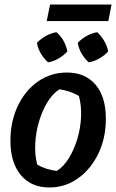

<svg xmlns="http://www.w3.org/2000/svg" viewBox="-20 -816 513 847"><path d="M198 11Q117 11 71.5 -44Q26 -99 26 -195Q26 -280 58.5 -348.5Q91 -417 147.5 -456.5Q204 -496 275 -496Q356 -496 401.5 -442.5Q447 -389 447 -292Q447 -207 414 -138.5Q381 -70 324.5 -29.5Q268 11 198 11ZM230 -62Q260 -80 283 -117Q306 -154 320.5 -201Q335 -248 337.5 -298.5Q340 -349 328 -393Q287 -416 242 -422Q212 -403 189 -365Q166 -327 152 -279.5Q138 -232 135.5 -182.5Q133 -133 144 -90Q181 -68 230 -62ZM186 -723 201 -796H472L458 -723ZM192 -541Q174 -557 160.5 -579.5Q147 -602 143 -627Q160 -645 182.5 -657.5Q205 -670 229 -674Q248 -658 260.5 -635.5Q273 -613 277 -589Q261 -571 238.5 -558Q216 -545 192 -541ZM372 -541Q353 -557 340 -579.5Q327 -602 323 -627Q340 -645 362.5 -657.5Q385 -670 409 -674Q427 -657 440 -635Q453 -613 457 -589Q441 -571 418 -558Q395 -545 372 -541Z"/></svg>

Font: Piazzolla SemiBold
Style: Italic
Weight: 600
Italic angle: -11.3°
Designer: Juan Pablo del Peral
Foundry: Huerta Tipografica
Version: Version 1.330